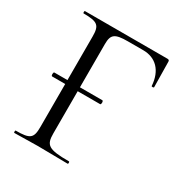

<svg xmlns="http://www.w3.org/2000/svg" viewBox="-149 -739 811 852"><g transform="rotate(30 256.5 -312.5)"><path d="M62 -301H129V-81C129 -23 116 -12 42 -12C39 -12 39 0 42 0L161 -2C222 -2 271 0 315 0C319 0 319 -12 315 -12C209 -12 193 -25 193 -85V-301H308C314 -301 314 -321 308 -321H193V-543C193 -592 209 -604 275 -604H354C418 -604 461 -562 466 -485C466 -482 478 -482 478 -486L476 -616C476 -622 473 -625 466 -625H43C40 -625 40 -613 43 -613C116 -613 129 -601 129 -544V-321H62C56 -321 56 -301 62 -301Z"/></g></svg>

Font: Cormorant Garamond
Style: Regular
Weight: 400
Designer: Christian Thalmann (Catharsis Fonts)
Foundry: Catharsis Fonts
Version: Version 4.002;Glyphs 3.4 (3410)